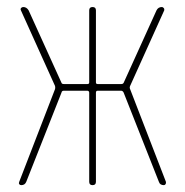

<svg xmlns="http://www.w3.org/2000/svg" viewBox="-20 -540 540 560"><path d="M42 0Q38.1 0 36.1 -2.9Q34.2 -5.9 36.1 -9.8L140.6 -280.3Q141.6 -284.2 140.6 -289.1L41 -509.8Q39.1 -513.7 41.5 -516.6Q43.9 -519.5 47.9 -519.5Q57.6 -519.5 63.5 -509.8L159.2 -298.8Q160.2 -294.9 166 -294.9H235.4Q240.2 -294.9 240.2 -299.8V-509.8Q240.2 -519.5 250 -519.5Q259.8 -519.5 259.8 -509.8V-299.8Q259.8 -294.9 264.6 -294.9H334Q338.9 -294.9 340.8 -298.8L436.5 -509.8Q441.4 -519.5 452.1 -519.5Q455.1 -519.5 457.5 -516.6Q460 -513.7 459 -509.8L359.4 -289.1Q357.4 -284.2 359.4 -280.3L463.9 -9.8Q464.8 -5.9 462.9 -2.9Q460.9 0 458 0Q446.3 0 443.4 -9.8L340.8 -269.5Q338.9 -274.4 334 -275.4H264.6Q259.8 -275.4 259.8 -269.5V-9.8Q259.8 0 250 0Q240.2 0 240.2 -9.8V-269.5Q240.2 -274.4 235.4 -275.4H166Q160.2 -275.4 159.2 -269.5L56.6 -9.8Q52.7 0 42 0Z"/></svg>

Font: Rounded-X Mgen+ 2m thin
Style: Regular
Weight: 100
Designer: [Source Han Sans]
Ryoko NISHIZUKA  (kana & ideographs); Paul D. Hunt (Latin, Greek & Cyrillic); Wenlong ZHANG  (bopomofo
Version: Version 1.059.20150602